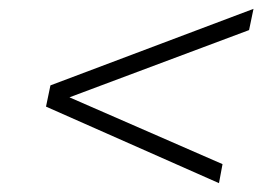

<svg xmlns="http://www.w3.org/2000/svg" viewBox="-20 -567 609 434"><path d="M543 -499 137 -347 483 -196 475 -153 84 -326 94 -374 553 -547Z"/></svg>

Font: Montserrat Alternates Light
Style: Italic
Weight: 300
Italic angle: -11.3°
Designer: Julieta Ulanovsky
Foundry: Julieta Ulanovsky
Version: Version 7.200